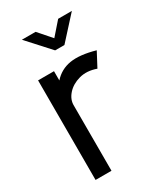

<svg xmlns="http://www.w3.org/2000/svg" viewBox="-173 -753 709 825"><g transform="rotate(-30 181.5 -340.0)"><path d="M50 0V-494H129V-448Q162 -485 210.5 -493Q259 -501 333 -480L296 -410Q251 -426 212.5 -415.5Q174 -405 151 -379Q128 -353 129 -323V0ZM178 -569 77 -680H145L201 -616L257 -680H325L224 -569Z"/></g></svg>

Font: Kulim Park
Style: Regular
Weight: 400
Designer: Noponies / Dale Sattler
Foundry: Noponies
Version: Version 1.000; ttfautohint (v1.8.3)